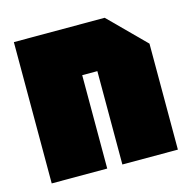

<svg xmlns="http://www.w3.org/2000/svg" viewBox="-87 -647 735 735"><g transform="rotate(-15 280.0 -280.0)"><path d="M30 0V-560H390L530 -420V0H310V-370H250V0Z"/></g></svg>

Font: Tektur Condensed Black
Style: Regular
Weight: 900
Width: 3
Designer: Adam Jagosz
Foundry: Adam Jagosz
Version: Version 1.005;gftools[0.9.30]